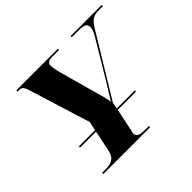

<svg xmlns="http://www.w3.org/2000/svg" viewBox="-162 -925 1136 1136"><g transform="rotate(-45 406.0 -357.0)"><path d="M109 0H501L503 -10H479C437 -10 405 -14 405 -42C405 -46 407 -53 410 -69L439 -208H591L593 -218H441L448 -257L682 -643C710 -690 733 -704 772 -704H810L812 -714H551L550 -704H608C655 -704 671 -695 671 -670C671 -654 666 -636 648 -607L503 -365C474 -317 457 -293 445 -270C440 -304 430 -334 417 -382L355 -606C346 -639 343 -664 343 -674C343 -692 355 -704 385 -704H443L445 -714H97L95 -704H108C134 -704 142 -691 154 -651L271 -274L259 -218H125L122 -208H257L228 -69C217 -20 181 -10 139 -10H111Z"/></g></svg>

Font: Noto Serif Display ExtraBold
Style: Italic
Weight: 800
Italic angle: -12°
Designer: Monotype Design Team
Foundry: Monotype Imaging Inc.
Version: Version 2.009